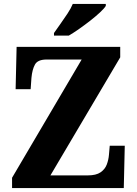

<svg xmlns="http://www.w3.org/2000/svg" viewBox="-20 -951 693 971"><path d="M41 0V-52L393 -650H216Q171 -650 157 -625Q143 -600 139 -557L135 -500H59L64 -714H588V-661L235 -64H424Q466 -64 488.5 -79.5Q511 -95 520 -119Q529 -143 531 -168L535 -214H611L606 0ZM253 -784Q267 -804 285.5 -830Q304 -856 321.5 -882.5Q339 -909 348 -931H515V-921Q507 -908 485.5 -888Q464 -868 436.5 -846.5Q409 -825 380.5 -805Q352 -785 328 -771H253Z"/></svg>

Font: Noto Serif Khmer SemiCondensed ExtraBold
Style: Regular
Weight: 800
Width: 4
Designer: Danh Hong and the Monotype Design Team
Foundry: Monotype Imaging Inc.
Version: Version 2.004